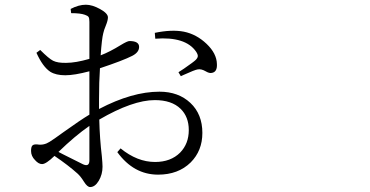

<svg xmlns="http://www.w3.org/2000/svg" viewBox="-20 -756 1540 800"><path d="M355.5 23.4Q343.8 23.4 330.1 1.5Q316.4 -20.5 303.7 -32.2Q264.6 -67.4 207 -106.4Q171.9 -72.3 155.3 -72.3Q140.6 -72.3 126 -88.9Q109.4 -105.5 109.4 -127Q109.4 -143.6 114.7 -149.4Q120.1 -155.3 134.8 -154.3Q162.1 -149.4 186.5 -165Q201.2 -173.8 244.1 -205.1Q316.4 -256.8 352.5 -278.3V-332V-459Q290 -442.4 252 -442.4Q212.9 -442.4 189.5 -457Q158.2 -477.5 131.8 -536.1L147.5 -547.9Q183.6 -511.7 201.2 -502.9Q220.7 -493.2 255.9 -494.1Q294.9 -494.1 352.5 -510.7Q352.5 -587.9 352.5 -665Q352.5 -679.7 349.1 -685.1Q345.7 -690.4 334 -694.3Q315.4 -701.2 276.4 -701.2L274.4 -718.8Q307.6 -736.3 337.9 -736.3Q364.3 -736.3 397 -718.3Q429.7 -700.2 429.7 -683.6Q429.7 -670.9 420.9 -649.4Q413.1 -630.9 410.2 -617.2Q404.3 -594.7 399.4 -525.4Q437.5 -540 483.4 -568.4Q510.7 -585 519.5 -585Q559.6 -585 559.6 -560.5Q559.6 -538.1 531.2 -523.4Q493.2 -503.9 396.5 -471.7Q392.6 -416 392.6 -341.8V-301.8Q530.3 -374 644.5 -374Q723.6 -374 773.4 -327.1Q823.2 -280.3 823.2 -202.1Q823.2 -127.9 774.4 -79.1Q722.7 -28.3 638.7 -28.3Q537.1 -28.3 468.8 -122.1L482.4 -137.7Q551.8 -81.1 626 -81.1Q691.4 -81.1 730.5 -120.1Q766.6 -157.2 766.6 -213.9Q766.6 -269.5 732.4 -302.7Q695.3 -338.9 625 -338.9Q533.2 -338.9 393.6 -257.8Q395.5 -178.7 404.3 -105.5Q407.2 -74.2 407.2 -61.5Q407.2 -29.3 391.6 -2.9Q376 23.4 355.5 23.4ZM352.5 -87.9V-231.4Q292 -189.5 223.6 -123Q229.5 -120.1 242.2 -113.3Q303.7 -82 326.2 -71.3Q352.5 -59.6 352.5 -87.9ZM733.4 -438.5 723.6 -455.1Q729.5 -459 746.1 -469.7Q787.1 -498 795.4 -506.3Q803.7 -514.6 804.2 -522Q804.7 -529.3 796.9 -541Q752.9 -604.5 627 -594.7L625 -619.1Q695.3 -633.8 746.1 -624Q798.8 -613.3 840.8 -573.2Q882.8 -533.2 883.8 -489.3Q885.7 -455.1 861.3 -452.1Q851.6 -450.2 836.9 -459Q818.4 -469.7 803.7 -466.8Q791 -464.8 746.1 -444.3Q737.3 -440.4 733.4 -438.5Z"/></svg>

Font: Bpmf GenRyu Min R
Style: R
Weight: 400
Foundry: But Ko
Version: Version 1.320